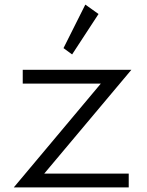

<svg xmlns="http://www.w3.org/2000/svg" viewBox="-20 -816 639 836"><path d="M40 0H540.5V-60H172.5L552 -512H79V-452H419ZM294 -579 409 -755 351.5 -796 256.5 -606.5Z"/></svg>

Font: Spartan
Style: Regular
Weight: 400
Designer: Matt Bailey, Mirko Velimirovic
Foundry: Matt Bailey
Version: Version 1.003; ttfautohint (v1.8.3)